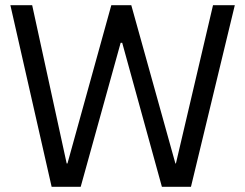

<svg xmlns="http://www.w3.org/2000/svg" viewBox="-20 -720 945 740"><path d="M179 0H291L445 -555H451L604 0H716L885 -700H801L658 -90H656L486 -700H409L240 -90H237L104 -700H20Z"/></svg>

Font: Fixel Display Regular
Style: Regular
Weight: 400
Designer: AlfaBravo + MacPaw
Foundry: Kyrylo Tkachov, Marchela Mozhyna, Serhii Makarenko, Maria Weinstein, Zakhar Kryvoshyya
Version: Version 1.211